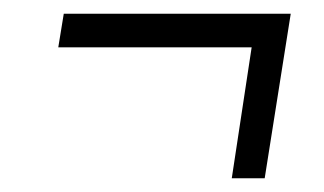

<svg xmlns="http://www.w3.org/2000/svg" viewBox="-20 -435 473 280"><path d="M65 -366 73 -415H404L366 -175H318L347 -366Z"/></svg>

Font: Georama Light
Style: Italic
Weight: 300
Italic angle: -9°
Designer: Jean-Baptiste Levee
Foundry: Production Type
Version: Version 1.001